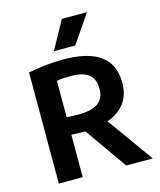

<svg xmlns="http://www.w3.org/2000/svg" viewBox="-119 -888 813 974"><g transform="rotate(-15 288.0 -401.5)"><path d="M68 0V-583.5Q108.5 -591.5 154.5 -597Q200.5 -602.5 251 -602.5Q381.5 -602.5 446.5 -555.2Q511.5 -508 511.5 -411.5Q512 -349 480.8 -306.5Q449.5 -264 392 -242.5Q334.5 -221 256 -221Q240 -221 224 -221.5Q208 -222 193.5 -223V0ZM422 0 229 -274.5H364.5L561.5 0ZM254 -312.5Q325.5 -312.5 358.8 -336.8Q392 -361 392 -412Q392 -464 360.8 -487.8Q329.5 -511.5 263.5 -511.5Q243.5 -511.5 226.8 -510.2Q210 -509 193.5 -506V-315Q211 -313.5 223.8 -313Q236.5 -312.5 254 -312.5ZM217.5 -655 299 -803H431L330 -655Z"/></g></svg>

Font: Encode Sans SC SemiCondensed SemiBold
Style: Regular
Weight: 600
Width: 4
Designer: Multiple Designers
Foundry: Impallari Type
Version: Version 3.002